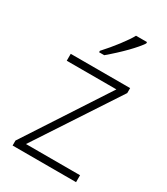

<svg xmlns="http://www.w3.org/2000/svg" viewBox="-189 -852 818 938"><g transform="rotate(30 219.5 -383.0)"><path d="M178 -606H207C274 -662 333 -723 356 -758V-766H294C277 -733 225 -665 178 -614ZM40 0H398V-39H93L397 -502V-530H62V-491H342L40 -28Z"/></g></svg>

Font: Kathrein 35 Thin
Style: Regular
Weight: 250
Designer: Lazydogs Typefoundry, based on Open Sans by Ascender Corporation
Foundry: Lazydogs Typefoundry
Version: Version 1.003;PS 001.003;hotconv 1.0.88;makeotf.lib2.5.64775